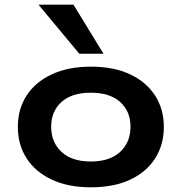

<svg xmlns="http://www.w3.org/2000/svg" viewBox="-20 -788 774 818"><path d="M367 10Q270 10 200 -23Q130 -56 93 -114Q56 -172 56 -247Q56 -323 93 -380.5Q130 -438 200 -471Q270 -504 367 -504Q466 -504 535 -471Q604 -438 641 -380.5Q678 -323 678 -247Q678 -172 641.5 -114Q605 -56 535.5 -23Q466 10 367 10ZM367 -100Q448 -100 492 -141Q536 -182 536 -248Q536 -314 492 -353.5Q448 -393 367 -393Q286 -393 242 -353.5Q198 -314 198 -248Q198 -182 242 -141Q286 -100 367 -100ZM318 -559 144 -768H293L421 -559Z"/></svg>

Font: Nunito Sans 10pt Expanded
Style: Bold
Weight: 700
Width: 7
Designer: Vernon Adams
Foundry: Vernon Adams
Version: Version 3.101;gftools[0.9.27]